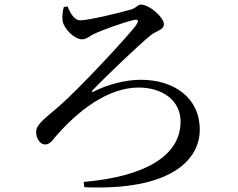

<svg xmlns="http://www.w3.org/2000/svg" viewBox="-20 -780 1040 840"><path d="M259 -749C254 -731 251 -706 254 -688C259 -656 304 -608 339 -608C358 -608 372 -622 390 -631C430 -650 524 -683 563 -692C588 -698 588 -688 574 -668C534 -615 324 -389 237 -314C181 -265 138 -237 138 -203C138 -172 157 -148 177 -148C196 -148 206 -161 221 -180C319 -294 451 -397 586 -397C693 -397 770 -339 770 -248C770 -97 612 -7 346 16L349 39C720 55 854 -76 854 -213C854 -351 743 -431 596 -431C531 -431 452 -411 391 -380C381 -375 378 -378 386 -386C425 -428 590 -587 641 -627C662 -644 697 -649 697 -674C697 -704 634 -760 596 -760C583 -760 577 -746 555 -739C520 -728 369 -691 331 -691C305 -691 288 -722 275 -752Z"/></svg>

Font: Noto Serif SC Medium
Style: Regular
Weight: 500
Designer: Ryoko NISHIZUKA 西塚涼子 (kana & ideographs); Frank Grießhammer (Latin, Greek & Cyrillic); Wenlong ZHANG 张文龙 (bopomofo); San
Foundry: Adobe Systems Incorporated
Version: Version 1.001;PS 1.001;hotconv 16.6.54;makeotf.lib2.5.65590